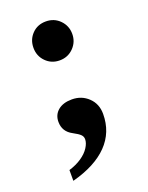

<svg xmlns="http://www.w3.org/2000/svg" viewBox="-122 -533 578 752"><g transform="rotate(-20 166.5 -157.0)"><path d="M163.6 -306.6Q129.4 -306.6 106.2 -330.1Q83 -353.5 83 -387.7Q83 -421.9 105.7 -445.3Q128.4 -468.8 163.6 -468.8Q198.2 -468.8 221.4 -445.1Q244.6 -421.4 244.6 -387.7Q244.6 -354 221.2 -330.3Q197.8 -306.6 163.6 -306.6ZM251 -51.8Q251 24.4 200.2 76.7Q149.4 128.9 51.8 154.8V109.9Q82.5 100.6 104.7 85.4Q127 70.3 138.9 51.8Q150.9 33.2 150.9 17.1Q150.9 6.3 143.1 -1.7Q135.3 -9.8 113.3 -21.5Q75.7 -41 75.7 -82Q75.7 -111.3 96.9 -129.2Q118.2 -147 154.8 -147Q195.3 -147 223.1 -120.4Q251 -93.8 251 -51.8Z"/></g></svg>

Font: Tinos
Style: Bold
Weight: 700
Designer: Steve Matteson
Foundry: Monotype Imaging Inc.
Version: Version 1.23